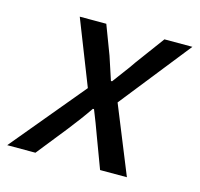

<svg xmlns="http://www.w3.org/2000/svg" viewBox="-122 -573 683 657"><g transform="rotate(15 219.5 -244.5)"><path d="M-43 0 173 -260 83 -489H177L216 -386Q223 -365 229.5 -345Q236 -325 243 -304H247Q262 -325 277.5 -345Q293 -365 307 -386L383 -489H482L284 -239L381 0H286L246 -107Q238 -129 229.5 -151.5Q221 -174 212 -196H208Q193 -174 177 -152.5Q161 -131 143 -108L57 0Z"/></g></svg>

Font: Source Sans 3 Medium
Style: Italic
Weight: 500
Italic angle: -11°
Designer: Paul D. Hunt
Foundry: Adobe
Version: Version 3.052;hotconv 1.1.0;makeotfexe 2.6.0